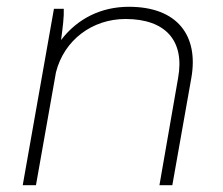

<svg xmlns="http://www.w3.org/2000/svg" viewBox="-20 -546 658 566"><path d="M47 0H86L145 -333C169 -428 252 -490 350 -490C468 -490 525 -426 505 -316L450 0H488L544 -316C566 -440 504 -526 360 -526C279 -526 209 -492 160 -428C165 -465 169 -497 168 -520H139Z"/></svg>

Font: Fixel Display 20240404 ExLight
Style: Italic
Weight: 200
Italic angle: -10°
Designer: AlfaBravo + MacPaw
Foundry: Kyrylo Tkachov, Marchela Mozhyna, Serhii Makarenko, Maria Weinstein, Zakhar Kryvoshyya
Version: Version 1.211;Glyphs 3.2 (3225)